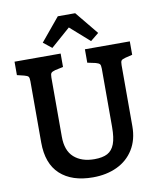

<svg xmlns="http://www.w3.org/2000/svg" viewBox="-100 -1011 915 1099"><g transform="rotate(-10 358.0 -461.5)"><path d="M93 -238V-594Q93 -614 88 -620.5Q83 -627 64 -632L23 -642V-720H291V-642L244 -632Q226 -627 220.5 -620.5Q215 -614 215 -594V-250Q215 -169 259 -130Q303 -91 377 -91Q425 -91 453 -106Q481 -121 494.5 -156.5Q508 -192 508 -255V-594Q508 -614 502.5 -620.5Q497 -627 479 -632L432 -642V-720H693V-642L652 -632Q633 -627 628 -620.5Q623 -614 623 -594V-239Q623 -161 588 -104.5Q553 -48 491.5 -19Q430 10 351 10Q229 10 161 -52.5Q93 -115 93 -238ZM475 -760 363 -859 250 -760 201 -799 312 -933H413L523 -799Z"/></g></svg>

Font: Enriqueta SemiBold
Style: Regular
Weight: 600
Designer: Viviana Monsalve, Gustavo Ibarra
Foundry: 72Puntos
Version: Version 2.000